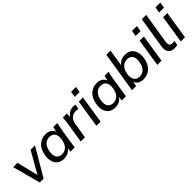

<svg xmlns="http://www.w3.org/2000/svg" viewBox="265 -1999 3270 3270"><g transform="rotate(-45 1900.0 -363.5)"><path d="M182 0 46 -504H150L245 -118L465 -504H571L274 0Z M763 9Q693 9 646 -24Q599 -57 579.5 -118.5Q560 -180 573 -266Q594 -387 663.5 -450Q733 -513 832 -513Q890 -513 932.5 -486Q975 -459 990 -413L1013 -504H1110Q1102 -473 1095 -442.5Q1088 -412 1083 -383L1023 0H922L934 -76Q906 -36 862.5 -13.5Q819 9 763 9ZM793 -70Q857 -70 903 -115Q949 -160 964 -249Q978 -342 944.5 -387.5Q911 -433 844 -433Q779 -433 733.5 -388Q688 -343 674 -256Q659 -163 692 -116.5Q725 -70 793 -70Z M1168 0 1229 -379Q1233 -409 1236.5 -441Q1240 -473 1241 -504H1339L1334 -418Q1363 -466 1407.5 -489.5Q1452 -513 1501 -513Q1526 -513 1549 -508L1533 -418Q1519 -423 1506 -425Q1493 -427 1475 -427Q1411 -427 1368.5 -387Q1326 -347 1316 -284L1270 0Z M1634 -609 1651 -714H1768L1751 -609ZM1546 0 1625 -504H1726L1647 0Z M1997 9Q1927 9 1880 -24Q1833 -57 1813.5 -118.5Q1794 -180 1807 -266Q1828 -387 1897.5 -450Q1967 -513 2066 -513Q2124 -513 2166.5 -486Q2209 -459 2224 -413L2247 -504H2344Q2336 -473 2329 -442.5Q2322 -412 2317 -383L2257 0H2156L2168 -76Q2140 -36 2096.5 -13.5Q2053 9 1997 9ZM2027 -70Q2091 -70 2137 -115Q2183 -160 2198 -249Q2212 -342 2178.5 -387.5Q2145 -433 2078 -433Q2013 -433 1967.5 -388Q1922 -343 1908 -256Q1893 -163 1926 -116.5Q1959 -70 2027 -70Z M2675 9Q2618 9 2576 -17Q2534 -43 2518 -88L2504 0H2404L2521 -736H2622L2573 -429Q2601 -468 2644.5 -490.5Q2688 -513 2744 -513Q2814 -513 2861 -480Q2908 -447 2927.5 -385.5Q2947 -324 2934 -239Q2914 -117 2844 -54Q2774 9 2675 9ZM2663 -70Q2728 -70 2773 -115Q2818 -160 2833 -249Q2848 -342 2815 -387.5Q2782 -433 2714 -433Q2650 -433 2603.5 -388Q2557 -343 2543 -256Q2529 -163 2562.5 -116.5Q2596 -70 2663 -70Z M3101 -609 3118 -714H3235L3218 -609ZM3013 0 3092 -504H3193L3114 0Z M3427 9Q3345 9 3309 -37.5Q3273 -84 3287 -174L3376 -736H3482L3392 -175Q3385 -124 3401.5 -101Q3418 -78 3461 -78Q3472 -78 3484 -79.5Q3496 -81 3509 -83L3493 1Q3479 5 3461 7Q3443 9 3427 9Z M3666 -609 3683 -714H3800L3783 -609ZM3578 0 3657 -504H3758L3679 0Z"/></g></svg>

Font: Winston Medium
Style: Italic
Weight: 500
Italic angle: -9°
Designer: Original fonts by Vernon Adams / Changes by Cristiano Sobral
Foundry: Original fonts by Vernon Adams / Changes by Cristiano Sobral
Version: Version 2.503;July 17, 2020;FontCreator 13.0.0.2655 64-bit